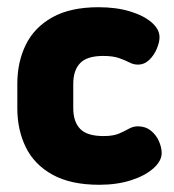

<svg xmlns="http://www.w3.org/2000/svg" viewBox="-20 -502 482 532"><path d="M255 10Q176 10 125.5 -18Q75 -46 51.5 -94Q28 -142 28 -202V-270Q28 -330 51.5 -378Q75 -426 125 -454Q175 -482 253 -482Q302 -482 340 -470.5Q378 -459 400 -440Q422 -421 422 -399Q422 -385 414.5 -367Q407 -349 393.5 -336Q380 -323 362 -323Q350 -323 338.5 -329Q327 -335 310 -341Q293 -347 266 -347Q221 -347 202 -327Q183 -307 183 -270V-202Q183 -165 202 -145Q221 -125 267 -125Q294 -125 310 -132Q326 -139 337.5 -145.5Q349 -152 362 -152Q383 -152 398 -140Q413 -128 420.5 -110.5Q428 -93 428 -78Q428 -56 405 -35.5Q382 -15 343 -2.5Q304 10 255 10Z"/></svg>

Font: Dosis ExtraBold
Style: Regular
Weight: 800
Designer: EdgarTolentino, PabloImpallari, IginoMarini
Foundry: EdgarTolentino, PabloImpallari, IginoMarini
Version: Version 3.001; ttfautohint (v1.8.2)